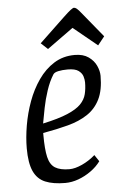

<svg xmlns="http://www.w3.org/2000/svg" viewBox="-52 -745 502 791"><g transform="rotate(-5 199.0 -349.0)"><path d="M186 9Q136 9 103.5 -4.5Q71 -18 55.5 -52Q40 -86 40 -147Q40 -191 48.5 -241Q57 -291 74.5 -339Q92 -387 119.5 -426.5Q147 -466 184.5 -489.5Q222 -513 270 -513Q305 -513 327 -497.5Q349 -482 359 -460Q369 -438 369 -418Q369 -359 350.5 -321.5Q332 -284 298 -261.5Q264 -239 217 -226.5Q170 -214 113 -204V-195Q113 -137 120.5 -104.5Q128 -72 149 -59Q170 -46 208 -46Q231 -46 260.5 -59.5Q290 -73 315 -95L333 -68Q317 -46 292.5 -28.5Q268 -11 240.5 -1Q213 9 186 9ZM116 -243Q181 -257 218.5 -273Q256 -289 274 -307.5Q292 -326 297.5 -348.5Q303 -371 303 -397Q303 -408 299 -421.5Q295 -435 281 -445.5Q267 -456 236 -456Q214 -456 197.5 -452.5Q181 -449 176 -441Q159 -414 147 -378Q135 -342 128 -306.5Q121 -271 116 -243ZM370 -544 271 -625 163 -547 135 -573 239 -672Q260 -692 270 -699.5Q280 -707 284 -707Q289 -707 295.5 -702Q302 -697 317 -678L398 -579Z"/></g></svg>

Font: Faustina Light Light
Style: Italic
Weight: 300
Italic angle: -8°
Version: Version 1.200